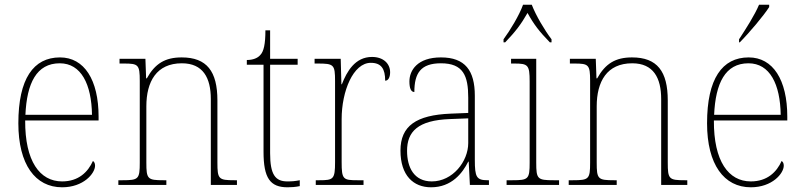

<svg xmlns="http://www.w3.org/2000/svg" viewBox="-20 -786 3416 816"><path d="M244 10C335 10 384 -49 384 -82C384 -93 380 -98 375 -102C354 -55 314 -15 244 -15C149 -15 86 -101 87 -274H399V-290C399 -447 338 -542 235 -542C122 -542 58 -451 58 -262C58 -87 130 10 244 10ZM371 -298H88C94 -432 135 -517 234 -517C325 -517 369 -428 371 -298Z M483 0H687V-20H675C607 -20 602 -25 602 -95V-334C602 -439 645 -517 753 -517C843 -517 876 -455 876 -365V0H987V-20H976C909 -20 904 -25 904 -95V-359C904 -483 859 -542 752 -542C682 -542 639 -516 604 -453H601L598 -536H488V-516H507C568 -516 574 -511 574 -442V-95C574 -25 569 -20 501 -20H483Z M1202 10C1218 10 1235 9 1254 5V-20C1234 -16 1221 -15 1201 -15C1150 -15 1128 -44 1128 -135V-511H1245V-536H1128V-657H1108C1108 -599 1101 -567 1086 -552C1075 -539 1055 -531 1029 -531V-511H1100V-141C1100 -29 1128 10 1202 10Z M1322 0H1525V-20H1499C1438 -20 1432 -24 1432 -97V-280C1432 -398 1481 -519 1556 -519C1601 -519 1617 -493 1617 -443C1631 -443 1638 -459 1638 -479C1638 -515 1610 -544 1561 -544C1489 -544 1454 -482 1433 -428H1431L1428 -536H1317V-516H1329C1399 -516 1404 -512 1404 -441V-97C1404 -24 1397 -20 1337 -20H1322Z M1812 10C1900 10 1946 -51 1970 -99H1972L1977 0H2058V-20H2053C2005 -20 1998 -33 1998 -107V-379C1998 -486 1957 -542 1854 -542C1754 -542 1720 -487 1720 -440C1720 -410 1727 -395 1741 -395C1741 -475 1768 -517 1854 -517C1949 -517 1970 -464 1970 -371V-306L1895 -303C1749 -297 1682 -251 1682 -146C1682 -40 1737 10 1812 10ZM1815 -15C1740 -15 1710 -74 1710 -145C1710 -226 1755 -275 1893 -280L1970 -283V-178C1970 -100 1904 -15 1815 -15Z M2120 -619V-606H2127C2171 -652 2194 -682 2222 -731C2249 -682 2272 -652 2317 -606H2324V-619C2295 -657 2257 -721 2240 -766H2203C2187 -721 2148 -657 2120 -619ZM2133 0H2356V-20H2333C2264 -20 2259 -25 2259 -95V-536H2152V-516H2166C2224 -516 2231 -510 2231 -440V-95C2231 -25 2226 -20 2158 -20H2133Z M2397 0H2601V-20H2589C2521 -20 2516 -25 2516 -95V-334C2516 -439 2559 -517 2667 -517C2757 -517 2790 -455 2790 -365V0H2901V-20H2890C2823 -20 2818 -25 2818 -95V-359C2818 -483 2773 -542 2666 -542C2596 -542 2553 -516 2518 -453H2515L2512 -536H2402V-516H2421C2482 -516 2488 -511 2488 -442V-95C2488 -25 2483 -20 2415 -20H2397Z M3121 -619V-606H3124C3164 -646 3227 -721 3249 -756V-766H3206C3187 -721 3151 -665 3121 -619ZM3171 10C3262 10 3311 -49 3311 -82C3311 -93 3307 -98 3302 -102C3281 -55 3241 -15 3171 -15C3076 -15 3013 -101 3014 -274H3326V-290C3326 -447 3265 -542 3162 -542C3049 -542 2985 -451 2985 -262C2985 -87 3057 10 3171 10ZM3298 -298H3015C3021 -432 3062 -517 3161 -517C3252 -517 3296 -428 3298 -298Z"/></svg>

Font: Noto Serif Thai SemiCondensed Thin
Style: Regular
Weight: 100
Width: 4
Designer: Monotype Design Team
Foundry: Monotype Imaging Inc.
Version: Version 2.002